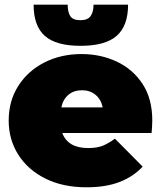

<svg xmlns="http://www.w3.org/2000/svg" viewBox="-20 -787 696 817"><path d="M348 10Q248 10 173.5 -27Q99 -64 58 -128.5Q17 -193 17 -274Q17 -357 57.5 -421Q98 -485 168.5 -521Q239 -557 327 -557Q408 -557 476.5 -525Q545 -493 586.5 -430Q628 -367 628 -274Q628 -262 627 -247.5Q626 -233 625 -221H245Q269 -157 355 -157Q393 -157 417.5 -167Q442 -177 469 -197L587 -78Q547 -35 488.5 -12.5Q430 10 348 10ZM241 -330H417Q410 -364 386.5 -383.5Q363 -403 329 -403Q294 -403 271 -383.5Q248 -364 241 -330ZM323 -592Q218 -592 170.5 -634.5Q123 -677 123 -767H268Q268 -736 279 -718.5Q290 -701 322 -701Q353 -701 365.5 -718.5Q378 -736 378 -767H525Q525 -677 476.5 -634.5Q428 -592 323 -592Z"/></svg>

Font: Montserrat Black
Style: Regular
Weight: 900
Designer: Julieta Ulanovsky
Foundry: Julieta Ulanovsky
Version: Version 9.000; ttfautohint (v1.8.4.7-5d5b)